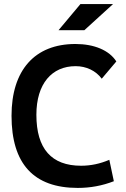

<svg xmlns="http://www.w3.org/2000/svg" viewBox="-20 -921 626 951"><path d="M365.2 9.8C426.8 9.8 486.3 -1 543.9 -23.4L521.5 -129.4C475.6 -109.9 429.7 -100.1 381.8 -100.1C234.9 -100.1 160.2 -184.1 160.2 -352.5C160.2 -506.3 236.8 -593.3 354.5 -593.3C407.2 -593.3 454.6 -570.8 483.9 -531.2L556.2 -616.7C521 -671.9 446.8 -703.1 353.5 -703.1C151.9 -703.1 37.1 -573.2 37.1 -347.7C37.1 -109.4 147 9.8 365.2 9.8ZM270 -771.5H397.9L540 -900.9H378.4Z"/></svg>

Font: Cascadia Mono SemiBold
Style: Regular
Weight: 600
Monospace: yes
Designer: Aaron Bell
Foundry: Saja Typeworks
Version: Version 2404.023